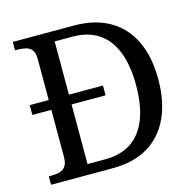

<svg xmlns="http://www.w3.org/2000/svg" viewBox="-105 -820 936 927"><g transform="rotate(-15 363.5 -357.0)"><path d="M38 0V-42H51Q74 -42 92.5 -47Q111 -52 122 -67.5Q133 -83 133 -114V-349H38V-398H133V-604Q133 -634 121.5 -648.5Q110 -663 91.5 -667.5Q73 -672 51 -672H38V-714H344Q447 -714 520 -672.5Q593 -631 631.5 -551.5Q670 -472 670 -358Q670 -249 633.5 -168.5Q597 -88 525 -44Q453 0 344 0ZM321 -51Q401 -51 453.5 -86.5Q506 -122 532.5 -190.5Q559 -259 559 -358Q559 -457 532.5 -525Q506 -593 453.5 -628.5Q401 -664 322 -664H234V-398H404V-349H234V-51Z"/></g></svg>

Font: Noto Serif Ethiopic
Style: Regular
Weight: 400
Designer: Monotype Design Team
Foundry: Monotype Imaging Inc.
Version: Version 2.102